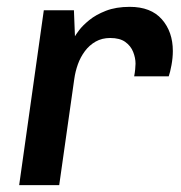

<svg xmlns="http://www.w3.org/2000/svg" viewBox="-20 -541 529 561"><path d="M36 0 108 -511H196L199 -435Q201 -439 211 -452.5Q221 -466 240.5 -482Q260 -498 289.5 -509.5Q319 -521 359 -521Q421 -521 453 -484.5Q485 -448 485 -392Q485 -372 481 -350.5Q477 -329 473 -318H372Q374 -328 375 -338.5Q376 -349 376 -355Q376 -372 369 -389.5Q362 -407 346 -418.5Q330 -430 302 -430Q278 -430 259.5 -419.5Q241 -409 228 -391.5Q215 -374 207.5 -353Q200 -332 197 -310L153 0Z"/></svg>

Font: Chivo Medium
Style: Italic
Weight: 500
Italic angle: -8.05°
Designer: Hector Gatti
Foundry: Omnibus-Type
Version: Version 2.002